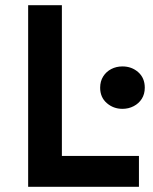

<svg xmlns="http://www.w3.org/2000/svg" viewBox="-20 -720 590 740"><path d="M88.5 0V-700H218.5V-119H515.5V0ZM452 -300.5Q417 -300.5 391.5 -322.8Q366 -345 366 -382Q366 -407 377.8 -425.5Q389.5 -444 409 -454Q428.5 -464 452 -464Q487.5 -464 512.8 -441.8Q538 -419.5 538 -382Q538 -357.5 526.5 -339.2Q515 -321 495.2 -310.8Q475.5 -300.5 452 -300.5Z"/></svg>

Font: Geologica Cursive Medium
Style: Regular
Weight: 500
Designer: Sindre Bremnes, Frode Helland
Foundry: Monokrom Skriftforlag AS
Version: Version 1.010;gftools[0.9.28]